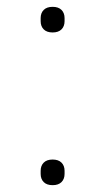

<svg xmlns="http://www.w3.org/2000/svg" viewBox="-20 -535 308 562"><path d="M134 7Q117 7 108 -2Q99 -11 99 -26V-35Q99 -50 108 -59Q117 -68 134 -68Q151 -68 160 -59Q169 -50 169 -35V-26Q169 -11 160 -2Q151 7 134 7ZM134 -440Q117 -440 108 -449Q99 -458 99 -473V-482Q99 -497 108 -506Q117 -515 134 -515Q151 -515 160 -506Q169 -497 169 -482V-473Q169 -458 160 -449Q151 -440 134 -440Z"/></svg>

Font: IBM Plex Sans Thai ExtLt
Style: Regular
Weight: 200
Designer: Mike Abbink, Paul van der Laan, Pieter van Rosmalen, Ben Mitchell, Mark Frömberg
Foundry: Bold Monday
Version: Version 1.2